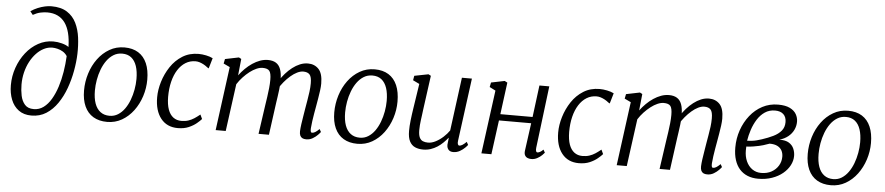

<svg xmlns="http://www.w3.org/2000/svg" viewBox="-46 -1141 6744 1463"><g transform="rotate(5 3326.5 -409.5)"><path d="M217.5 12Q159 12 120 -16.8Q81 -45.5 61.5 -94.8Q42 -144 42 -205.5Q42 -274.5 64.5 -339Q87 -403.5 127.2 -454.8Q167.5 -506 221 -535.5Q274.5 -565 335.5 -565Q368.5 -565 402.2 -556Q436 -547 454 -533Q453 -593 441.2 -639.2Q429.5 -685.5 406.8 -717.2Q384 -749 350 -765.2Q316 -781.5 270.5 -781.5Q247.5 -781.5 219.8 -775.8Q192 -770 161.5 -753L141 -779Q166 -796.5 194 -808Q222 -819.5 248.5 -825.2Q275 -831 297.5 -831Q372 -831 418.2 -801.2Q464.5 -771.5 488.8 -721.5Q513 -671.5 520.8 -610.5Q528.5 -549.5 526.5 -486.5Q524.5 -424.5 512 -355.8Q499.5 -287 476 -222Q452.5 -157 416.2 -104Q380 -51 330.8 -19.5Q281.5 12 217.5 12ZM231 -38.5Q273 -38.5 306 -63Q339 -87.5 364 -129.8Q389 -172 406.5 -226.5Q424 -281 433.8 -341.5Q443.5 -402 446.5 -462.5Q433.5 -483 413.8 -495Q394 -507 372.2 -512.2Q350.5 -517.5 332.5 -517.5Q299.5 -517.5 268.5 -502Q237.5 -486.5 211 -458.5Q184.5 -430.5 164.5 -393Q144.5 -355.5 133.5 -310.8Q122.5 -266 122.5 -217.5Q122.5 -173.5 131 -132.5Q139.5 -91.5 162.8 -65Q186 -38.5 231 -38.5Z M880 -567Q943 -567 986.2 -540Q1029.5 -513 1051.8 -461.5Q1074 -410 1074 -337Q1074 -272 1054 -210Q1034 -148 997 -98.2Q960 -48.5 909 -19.2Q858 10 796.5 10Q734.5 10 690.5 -16.2Q646.5 -42.5 623.8 -92.8Q601 -143 601 -213.5Q601 -280.5 620.8 -343.8Q640.5 -407 677.5 -457.2Q714.5 -507.5 766 -537.2Q817.5 -567 880 -567ZM866.5 -518.5Q830 -518.5 800.8 -500.5Q771.5 -482.5 749.5 -452Q727.5 -421.5 712.8 -382.8Q698 -344 690.8 -302.2Q683.5 -260.5 683.5 -220.5Q683.5 -162 698 -121.5Q712.5 -81 741 -59.5Q769.5 -38 811 -38Q846.5 -38 875.2 -56Q904 -74 925.8 -104.5Q947.5 -135 962 -173.5Q976.5 -212 984 -253.8Q991.5 -295.5 991.5 -335Q991.5 -392.5 977.8 -433.5Q964 -474.5 936.5 -496.5Q909 -518.5 866.5 -518.5Z M1337 10Q1254 10 1207.2 -49Q1160.5 -108 1160.5 -210Q1160.5 -267 1179.2 -329.2Q1198 -391.5 1234 -445.8Q1270 -500 1323.5 -533.5Q1377 -567 1447 -567Q1473.5 -567 1504.2 -560.8Q1535 -554.5 1556 -543.5L1532.5 -463.5L1521 -470.5Q1508.5 -481 1492.8 -489.8Q1477 -498.5 1460.8 -503.8Q1444.5 -509 1429 -509Q1386.5 -509 1352.5 -488Q1318.5 -467 1294 -428.5Q1269.5 -390 1256.5 -337.2Q1243.5 -284.5 1243.5 -220.5Q1244 -162.5 1257.8 -124.2Q1271.5 -86 1297.5 -66.5Q1323.5 -47 1359.5 -47Q1389.5 -47 1413 -54.8Q1436.5 -62.5 1457.5 -76.2Q1478.5 -90 1500.5 -108L1516 -75Q1504 -61 1479.8 -40.8Q1455.5 -20.5 1420 -5.2Q1384.5 10 1337 10Z M1773.5 -557 1760.5 -430.5Q1781 -458 1806 -482.8Q1831 -507.5 1859.2 -526.5Q1887.5 -545.5 1917.2 -556.2Q1947 -567 1977 -567Q2014.5 -567 2038.5 -552.2Q2062.5 -537.5 2074.2 -506Q2086 -474.5 2086 -424.5Q2086 -420.5 2085.8 -416.8Q2085.5 -413 2085.5 -409Q2085.5 -405 2085 -400.5L2071.5 -416Q2090 -445.5 2114 -472.8Q2138 -500 2165.5 -521.2Q2193 -542.5 2222.8 -554.8Q2252.5 -567 2283.5 -567Q2333.5 -567 2365.2 -533.8Q2397 -500.5 2397 -423Q2397 -400 2393 -369.8Q2389 -339.5 2383.5 -307.5Q2378 -275.5 2373 -246.5Q2368.5 -221 2363.2 -191.5Q2358 -162 2354 -132.5Q2350 -103 2348 -78Q2347 -61.5 2349.5 -52.8Q2352 -44 2359.5 -44Q2371.5 -44 2384.2 -51.8Q2397 -59.5 2415 -77L2427 -55.5Q2422 -48 2407 -32.5Q2392 -17 2369.5 -3.5Q2347 10 2319.5 10Q2301.5 10 2289.8 3.8Q2278 -2.5 2272.5 -15.2Q2267 -28 2267.5 -47.5Q2268.5 -71 2272.8 -101.5Q2277 -132 2282.5 -164.2Q2288 -196.5 2292.5 -225.5Q2297 -253.5 2303 -286.8Q2309 -320 2313.2 -354Q2317.5 -388 2317.5 -418Q2317.5 -467.5 2301.8 -485Q2286 -502.5 2253 -502.5Q2231.5 -502.5 2206.8 -490.5Q2182 -478.5 2157 -457Q2132 -435.5 2109.2 -408.2Q2086.5 -381 2069 -350.5L2086.5 -398Q2085 -374.5 2081.8 -348Q2078.5 -321.5 2074.8 -295.5Q2071 -269.5 2067.5 -246L2034 0H1954.5L1986.5 -222.5Q1991 -251.5 1996 -285.8Q2001 -320 2004.5 -354.2Q2008 -388.5 2008 -418Q2008 -468 1994 -485.8Q1980 -503.5 1942.5 -503.5Q1920.5 -503.5 1895.2 -492.5Q1870 -481.5 1844.2 -461.8Q1818.5 -442 1794.8 -416.5Q1771 -391 1752.5 -362L1703.5 0H1626.5L1691.5 -487.5L1643 -510.5L1650 -545.5L1755 -567Z M2794 -567Q2857 -567 2900.2 -540Q2943.5 -513 2965.8 -461.5Q2988 -410 2988 -337Q2988 -272 2968 -210Q2948 -148 2911 -98.2Q2874 -48.5 2823 -19.2Q2772 10 2710.5 10Q2648.5 10 2604.5 -16.2Q2560.5 -42.5 2537.8 -92.8Q2515 -143 2515 -213.5Q2515 -280.5 2534.8 -343.8Q2554.5 -407 2591.5 -457.2Q2628.5 -507.5 2680 -537.2Q2731.5 -567 2794 -567ZM2780.5 -518.5Q2744 -518.5 2714.8 -500.5Q2685.5 -482.5 2663.5 -452Q2641.5 -421.5 2626.8 -382.8Q2612 -344 2604.8 -302.2Q2597.5 -260.5 2597.5 -220.5Q2597.5 -162 2612 -121.5Q2626.5 -81 2655 -59.5Q2683.5 -38 2725 -38Q2760.5 -38 2789.2 -56Q2818 -74 2839.8 -104.5Q2861.5 -135 2876 -173.5Q2890.5 -212 2898 -253.8Q2905.5 -295.5 2905.5 -335Q2905.5 -392.5 2891.8 -433.5Q2878 -474.5 2850.5 -496.5Q2823 -518.5 2780.5 -518.5Z M3214.5 10Q3178.5 10 3151.8 -2Q3125 -14 3110 -42.8Q3095 -71.5 3095 -122.5Q3095 -140 3096.2 -160.8Q3097.5 -181.5 3100.2 -204.8Q3103 -228 3106 -251.2Q3109 -274.5 3112.5 -295.5L3141.5 -485.5L3092 -509.5L3098 -544L3205 -565L3224 -555L3188 -291.5Q3185.5 -270.5 3182.8 -250.2Q3180 -230 3177.5 -211Q3175 -192 3173.5 -173Q3172 -154 3172 -135.5Q3172 -98.5 3181.2 -79.2Q3190.5 -60 3207.2 -53Q3224 -46 3246.5 -46Q3275 -46 3305.2 -61.8Q3335.5 -77.5 3362.2 -102Q3389 -126.5 3407 -153L3461 -561H3537.5L3473.5 -80Q3471 -61.5 3475 -52.8Q3479 -44 3486.5 -44Q3496.5 -44 3509.5 -52Q3522.5 -60 3540.5 -77.5L3552.5 -55Q3548.5 -48.5 3533 -33Q3517.5 -17.5 3494.5 -4.2Q3471.5 9 3444 9Q3417 9 3404.5 -9Q3392 -27 3397 -57Q3397 -58.5 3397.5 -62.8Q3398 -67 3398.8 -72.8Q3399.5 -78.5 3400 -84.5Q3400.5 -90.5 3401 -95.5L3400 -96.5Q3384.5 -77 3365 -57.8Q3345.5 -38.5 3322 -23.2Q3298.5 -8 3271.5 1Q3244.5 10 3214.5 10Z M4071.5 -78.5Q4069.5 -60.5 4073.2 -52.2Q4077 -44 4082.5 -44Q4091.5 -44 4102.8 -49.8Q4114 -55.5 4128 -69.5L4140.5 -47Q4136.5 -41.5 4122.5 -27.5Q4108.5 -13.5 4087.2 -1.8Q4066 10 4041 10Q4024 10 4011 4Q3998 -2 3991.5 -15.2Q3985 -28.5 3988 -49.5L4017 -261.5H3770.5L3735.5 0H3659L3724 -485.5L3678 -509L3685 -544L3788 -565L3809 -554L3777 -310H4023.5L4054.5 -553.5H4130Z M4404.5 10Q4321.5 10 4274.8 -49Q4228 -108 4228 -210Q4228 -267 4246.8 -329.2Q4265.5 -391.5 4301.5 -445.8Q4337.5 -500 4391 -533.5Q4444.5 -567 4514.5 -567Q4541 -567 4571.8 -560.8Q4602.5 -554.5 4623.5 -543.5L4600 -463.5L4588.5 -470.5Q4576 -481 4560.2 -489.8Q4544.5 -498.5 4528.2 -503.8Q4512 -509 4496.5 -509Q4454 -509 4420 -488Q4386 -467 4361.5 -428.5Q4337 -390 4324 -337.2Q4311 -284.5 4311 -220.5Q4311.5 -162.5 4325.2 -124.2Q4339 -86 4365 -66.5Q4391 -47 4427 -47Q4457 -47 4480.5 -54.8Q4504 -62.5 4525 -76.2Q4546 -90 4568 -108L4583.5 -75Q4571.5 -61 4547.2 -40.8Q4523 -20.5 4487.5 -5.2Q4452 10 4404.5 10Z M4841 -557 4828 -430.5Q4848.5 -458 4873.5 -482.8Q4898.5 -507.5 4926.8 -526.5Q4955 -545.5 4984.8 -556.2Q5014.5 -567 5044.5 -567Q5082 -567 5106 -552.2Q5130 -537.5 5141.8 -506Q5153.5 -474.5 5153.5 -424.5Q5153.5 -420.5 5153.2 -416.8Q5153 -413 5153 -409Q5153 -405 5152.5 -400.5L5139 -416Q5157.5 -445.5 5181.5 -472.8Q5205.5 -500 5233 -521.2Q5260.5 -542.5 5290.2 -554.8Q5320 -567 5351 -567Q5401 -567 5432.8 -533.8Q5464.5 -500.5 5464.5 -423Q5464.5 -400 5460.5 -369.8Q5456.5 -339.5 5451 -307.5Q5445.5 -275.5 5440.5 -246.5Q5436 -221 5430.8 -191.5Q5425.5 -162 5421.5 -132.5Q5417.5 -103 5415.5 -78Q5414.5 -61.5 5417 -52.8Q5419.5 -44 5427 -44Q5439 -44 5451.8 -51.8Q5464.5 -59.5 5482.5 -77L5494.5 -55.5Q5489.5 -48 5474.5 -32.5Q5459.5 -17 5437 -3.5Q5414.5 10 5387 10Q5369 10 5357.2 3.8Q5345.5 -2.5 5340 -15.2Q5334.5 -28 5335 -47.5Q5336 -71 5340.2 -101.5Q5344.5 -132 5350 -164.2Q5355.5 -196.5 5360 -225.5Q5364.5 -253.5 5370.5 -286.8Q5376.5 -320 5380.8 -354Q5385 -388 5385 -418Q5385 -467.5 5369.2 -485Q5353.5 -502.5 5320.5 -502.5Q5299 -502.5 5274.2 -490.5Q5249.5 -478.5 5224.5 -457Q5199.5 -435.5 5176.8 -408.2Q5154 -381 5136.5 -350.5L5154 -398Q5152.5 -374.5 5149.2 -348Q5146 -321.5 5142.2 -295.5Q5138.5 -269.5 5135 -246L5101.5 0H5022L5054 -222.5Q5058.5 -251.5 5063.5 -285.8Q5068.5 -320 5072 -354.2Q5075.5 -388.5 5075.5 -418Q5075.5 -468 5061.5 -485.8Q5047.5 -503.5 5010 -503.5Q4988 -503.5 4962.8 -492.5Q4937.5 -481.5 4911.8 -461.8Q4886 -442 4862.2 -416.5Q4838.5 -391 4820 -362L4771 0H4694L4759 -487.5L4710.5 -510.5L4717.5 -545.5L4822.5 -567Z M5776.5 9Q5731 9 5695.2 -5.5Q5659.5 -20 5634.2 -48.2Q5609 -76.5 5595.8 -117.8Q5582.5 -159 5582.5 -213Q5582.5 -283 5604.5 -346.5Q5626.5 -410 5666.2 -460Q5706 -510 5760.2 -538.5Q5814.5 -567 5879.5 -567Q5936 -567 5969.8 -550.2Q6003.5 -533.5 6018.8 -506.8Q6034 -480 6034 -449.5Q6034 -416.5 6019.8 -386.8Q6005.5 -357 5978.2 -335Q5951 -313 5912 -301.5Q5959 -302.5 5985.5 -286Q6012 -269.5 6023.2 -243Q6034.5 -216.5 6034.5 -187.5Q6034.5 -151 6016.2 -116Q5998 -81 5964 -52.8Q5930 -24.5 5882.2 -7.8Q5834.5 9 5776.5 9ZM5795.5 -37Q5841 -37 5874.5 -55.8Q5908 -74.5 5926.8 -105.8Q5945.5 -137 5945.5 -174Q5945.5 -200 5934.8 -220.5Q5924 -241 5901 -253Q5878 -265 5840.5 -265Q5833.5 -263 5821.2 -258.5Q5809 -254 5793.8 -249.2Q5778.5 -244.5 5762 -241Q5743 -237 5718.5 -232.8Q5694 -228.5 5665.5 -227.5Q5665 -219.5 5664.8 -211.8Q5664.5 -204 5664.5 -196.5Q5664.5 -152 5680.5 -115.8Q5696.5 -79.5 5726.2 -58.2Q5756 -37 5795.5 -37ZM5667.5 -272Q5688 -273 5705.2 -275Q5722.5 -277 5740 -281.5Q5757.5 -286 5779 -293Q5826.5 -308.5 5864.8 -327.2Q5903 -346 5925 -372.8Q5947 -399.5 5947 -438.5Q5947 -478 5924.2 -499Q5901.5 -520 5860.5 -520Q5816 -520 5782.5 -497.2Q5749 -474.5 5725.8 -437.5Q5702.5 -400.5 5688.2 -357Q5674 -313.5 5667.5 -272Z M6415.5 -567Q6478.5 -567 6521.8 -540Q6565 -513 6587.2 -461.5Q6609.5 -410 6609.5 -337Q6609.5 -272 6589.5 -210Q6569.5 -148 6532.5 -98.2Q6495.5 -48.5 6444.5 -19.2Q6393.5 10 6332 10Q6270 10 6226 -16.2Q6182 -42.5 6159.2 -92.8Q6136.5 -143 6136.5 -213.5Q6136.5 -280.5 6156.2 -343.8Q6176 -407 6213 -457.2Q6250 -507.5 6301.5 -537.2Q6353 -567 6415.5 -567ZM6402 -518.5Q6365.5 -518.5 6336.2 -500.5Q6307 -482.5 6285 -452Q6263 -421.5 6248.2 -382.8Q6233.5 -344 6226.2 -302.2Q6219 -260.5 6219 -220.5Q6219 -162 6233.5 -121.5Q6248 -81 6276.5 -59.5Q6305 -38 6346.5 -38Q6382 -38 6410.8 -56Q6439.5 -74 6461.2 -104.5Q6483 -135 6497.5 -173.5Q6512 -212 6519.5 -253.8Q6527 -295.5 6527 -335Q6527 -392.5 6513.2 -433.5Q6499.5 -474.5 6472 -496.5Q6444.5 -518.5 6402 -518.5Z"/></g></svg>

Font: Merriweather 20pt Light
Style: Italic
Weight: 300
Italic angle: -7.8°
Version: Version 2.101